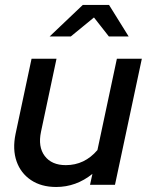

<svg xmlns="http://www.w3.org/2000/svg" viewBox="-20 -748 598 777"><path d="M207.3 8.7Q147 8.7 105.3 -19.3Q63.7 -47.3 47 -95.3Q30.3 -143.3 42.7 -204.7L107.7 -510.3H208.7L146 -215Q133 -154 161 -116.8Q189 -79.7 246.3 -79.7Q322.3 -79.7 374.3 -140.7L453 -510.3H554L445.3 0H344.3L354 -44.3Q288 8.7 207.3 8.7ZM180.7 -600.3 315 -728H421.3L500.7 -600.3H420.7L360.3 -677.3L266.3 -600.3Z"/></svg>

Font: Red Hat Display VF
Style: Italic
Weight: 300
Italic angle: -12°
Designer: Pentagram, MCKL
Foundry: Pentagram, MCKL
Version: Version 1.010